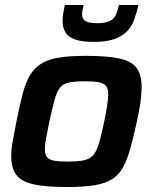

<svg xmlns="http://www.w3.org/2000/svg" viewBox="-20 -742 614 770"><path d="M249 8Q162 8 113.5 -3Q65 -14 45 -41.5Q25 -69 25 -115Q25 -142 31 -176Q37 -210 46 -255Q59 -319 70.5 -364Q82 -409 99.5 -439Q117 -469 145 -486.5Q173 -504 216.5 -511Q260 -518 325 -518Q412 -518 460.5 -507Q509 -496 528.5 -468.5Q548 -441 548 -394Q548 -367 543.5 -333Q539 -299 529 -255Q515 -191 502.5 -146Q490 -101 473.5 -71Q457 -41 429.5 -23.5Q402 -6 358.5 1Q315 8 249 8ZM254 -94Q287 -94 308 -97.5Q329 -101 342.5 -110Q356 -119 365 -136.5Q374 -154 381.5 -183.5Q389 -213 398 -255Q406 -293 410 -320Q414 -347 414 -365Q414 -386 405.5 -397Q397 -408 377 -412Q357 -416 321 -416Q280 -416 256 -411Q232 -406 219.5 -389Q207 -372 198.5 -340.5Q190 -309 178 -255Q170 -216 165 -189Q160 -162 160 -144Q160 -123 168.5 -112Q177 -101 197.5 -97.5Q218 -94 254 -94ZM355 -574Q307 -574 280 -584Q253 -594 242 -613Q231 -632 231 -658Q231 -672 233.5 -688Q236 -704 240 -722H315Q313 -711 311 -701.5Q309 -692 309 -685Q309 -668 321.5 -658.5Q334 -649 370 -649Q404 -649 421 -658Q438 -667 445 -683Q452 -699 457 -722H535Q528 -690 518 -662.5Q508 -635 488.5 -615.5Q469 -596 437.5 -585Q406 -574 355 -574Z"/></svg>

Font: Saira Thin SemiBold
Style: Italic
Weight: 600
Italic angle: -12°
Version: Version 1.101